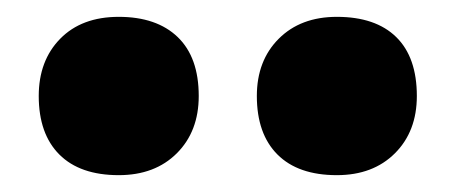

<svg xmlns="http://www.w3.org/2000/svg" viewBox="-20 -827 540 228"><path d="M380 -619Q334 -619 309.5 -643.5Q285 -668 285 -713Q285 -755 311 -781Q337 -807 380 -807Q426 -807 450.5 -783Q475 -759 475 -713Q475 -671 449 -645Q423 -619 380 -619ZM121 -619Q75 -619 50.5 -643.5Q26 -668 26 -713Q26 -755 51.5 -781Q77 -807 121 -807Q166 -807 191 -783Q216 -759 216 -713Q216 -671 190 -645Q164 -619 121 -619Z"/></svg>

Font: Lexend ExtraBold
Style: Regular
Weight: 800
Designer: Bonnie Shaver-Troup, Thomas Jockin
Foundry: Lexend
Version: Version 1.007; ttfautohint (v1.8.3)